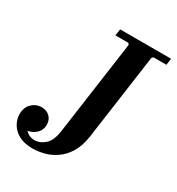

<svg xmlns="http://www.w3.org/2000/svg" viewBox="-165 -774 818 888"><g transform="rotate(30 244.5 -330.0)"><path d="M141 10Q98 10 69 -5Q40 -20 25 -45.5Q10 -71 10 -98Q10 -135 32 -156Q54 -177 83 -177Q110 -177 127 -160.5Q144 -144 144 -118Q144 -87 121 -68Q98 -49 71 -49Q60 -49 52 -56Q44 -63 39.5 -72.5Q35 -82 34 -90H60Q62 -83 66.5 -72.5Q71 -62 78.5 -52Q86 -42 98.5 -35Q111 -28 129 -28Q159 -28 185 -51.5Q211 -75 218 -135L287 -628H408L344 -171Q336 -117 314.5 -82Q293 -47 263 -26.5Q233 -6 201 2Q169 10 141 10ZM217 -670H489L484 -635H415L408 -628H287L280 -635H212Z"/></g></svg>

Font: Brygada 1918 SemiBold
Style: Italic
Weight: 600
Italic angle: -8°
Designer: Mateusz Machalski | Borys Kosmynka | Przemek Hoffer
Foundry: NIEPODLEGLA 2018
Version: Version 3.006